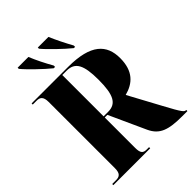

<svg xmlns="http://www.w3.org/2000/svg" viewBox="-260 -1058 1186 1186"><g transform="rotate(-45 333.0 -465.5)"><path d="M269 -771H281V-783C255 -828 226 -886 208 -931H114V-921C142 -886 223 -808 269 -771ZM445 -771H456V-783C431 -828 402 -886 383 -931H290V-921C318 -886 399 -808 445 -771ZM19 0H341V-10H320C290 -10 277 -22 277 -67V-333H300L409 -94C444 -19 502 0 621 0H666V-10H664C650 -10 642 -15 580 -131L467 -340C547 -361 604 -411 604 -525C604 -642 536 -714 338 -714H19V-704H53C82 -704 100 -692 100 -646V-67C100 -22 83 -10 53 -10H19ZM317 -343H277V-704H315C388 -704 415 -655 415 -525C415 -395 389 -343 317 -343Z"/></g></svg>

Font: Noto Serif Display Condensed Black
Style: Regular
Weight: 900
Width: 3
Designer: Monotype Design Team
Foundry: Monotype Imaging Inc.
Version: Version 2.009